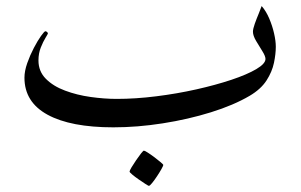

<svg xmlns="http://www.w3.org/2000/svg" viewBox="-20 -394 997 636"><path d="M893.6 -239.3Q893.6 -215.3 887.5 -185.8Q881.3 -156.2 862.8 -127.4Q844.2 -98.6 807.1 -76.7Q753.9 -45.4 678.5 -22Q603 1.5 519 14.6Q435.1 27.8 355.5 27.8Q214.4 27.8 137.7 -13.9Q61 -55.7 61 -136.7Q61 -158.7 70.3 -185.1Q79.6 -211.4 92.3 -235.6Q105 -259.8 116 -275.1Q127 -290.5 130.4 -290.5Q132.8 -290.5 135.7 -288.1Q138.7 -285.6 138.7 -283.2Q138.7 -281.7 130.9 -269Q123 -256.3 115.2 -236.8Q107.4 -217.3 107.4 -193.8Q107.4 -157.7 131.8 -133.1Q156.2 -108.4 195.6 -93.8Q234.9 -79.1 280 -72.8Q325.2 -66.4 366.7 -66.4Q429.2 -66.4 497.6 -75Q565.9 -83.5 630.1 -97.9Q694.3 -112.3 746.3 -129.6Q798.3 -147 828.9 -165Q859.4 -183.1 859.4 -198.7Q859.4 -208 849.1 -224.4Q838.9 -240.7 828.4 -258.3Q817.9 -275.9 817.9 -289.1Q817.9 -298.3 824 -315.4Q830.1 -332.5 837.2 -349.4Q844.2 -366.2 846.7 -374Q861.3 -357.4 871.8 -332.8Q882.3 -308.1 887.9 -283.2Q893.6 -258.3 893.6 -239.3ZM521 152.3Q521 154.8 514.9 165.8Q508.8 176.8 500.2 189.7Q491.7 202.6 483.9 212.2Q476.1 221.7 473.1 221.7Q471.7 221.7 461.7 215.3Q451.7 209 439.5 200.4Q427.2 191.9 418.2 184.3Q409.2 176.8 409.2 174.3Q409.2 171.4 415.5 160.6Q421.9 149.9 430.7 137Q439.5 124 447 114.5Q454.6 105 456.5 105Q459.5 105 469.7 111.6Q480 118.2 491.7 127Q503.4 135.7 512.2 143.3Q521 150.9 521 152.3Z"/></svg>

Font: Scheherazade New
Style: Regular
Weight: 400
Designer: SIL International
Foundry: SIL International
Version: Version 4.000